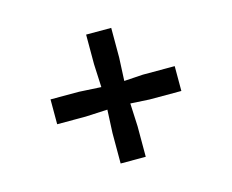

<svg xmlns="http://www.w3.org/2000/svg" viewBox="-75 -718 831 687"><g transform="rotate(-15 340.5 -375.0)"><path d="M293.5 -137V-250L297.5 -335.5L216.5 -331.5H110.5V-423.5H216.5L297.5 -419L293.5 -504.5V-614.5H386.5V-504.5L382.5 -419L452.5 -423.5H570.5V-331.5H452.5L382.5 -335.5L386.5 -250V-137Z"/></g></svg>

Font: Koeln Type Sans
Style: Regular
Weight: 400
Designer: Eben Sorkin
Foundry: Eben Sorkin
Version: Version 2.001